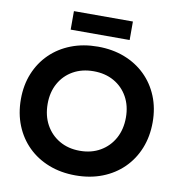

<svg xmlns="http://www.w3.org/2000/svg" viewBox="-101 -1047 1072 1152"><g transform="rotate(10 435.5 -471.5)"><path d="M435.3 12.7Q346.4 12.7 272.7 -16Q199.1 -44.6 145.6 -97.3Q92.1 -150 63 -222.3Q33.9 -294.5 33.9 -381.5Q33.9 -467.5 63.1 -538.9Q92.3 -610.3 145.7 -662.5Q199.1 -714.6 272.7 -743.1Q346.3 -771.6 435.4 -771.6Q524.4 -771.6 598 -743.1Q671.5 -714.6 724.9 -662.5Q778.3 -610.3 807.5 -538.9Q836.7 -467.4 836.7 -381.4Q836.7 -294.4 807.6 -222.2Q778.5 -150 725 -97.3Q671.5 -44.6 598 -16Q524.4 12.7 435.3 12.7ZM435.2 -137.2Q505.8 -137.2 559.5 -168.4Q613.3 -199.6 643.5 -254.5Q673.7 -309.5 673.7 -381.6Q673.7 -452.7 643.5 -506.9Q613.3 -561.1 559.6 -591.5Q506 -621.8 435.4 -621.8Q364.8 -621.8 311.1 -591.5Q257.3 -561.1 227.1 -506.9Q196.9 -452.7 196.9 -381.6Q196.9 -309.5 227.1 -254.5Q257.3 -199.6 311 -168.4Q364.7 -137.2 435.2 -137.2ZM615 -956.4V-843.7H255.7V-956.4Z"/></g></svg>

Font: Hepta Slab ExtraLight
Style: Regular
Weight: 200
Designer: Michael LaGattuta
Foundry: Michael LaGattuta
Version: Version 1.100